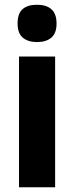

<svg xmlns="http://www.w3.org/2000/svg" viewBox="-20 -788 312 808"><path d="M136 -768Q175 -768 196.5 -749Q218 -730 218 -689Q218 -648 196 -629.5Q174 -611 136 -611Q98 -611 76 -629.5Q54 -648 54 -689Q54 -731 75 -749.5Q96 -768 136 -768ZM212 -550V0H60V-550Z"/></svg>

Font: Noto Sans Ethiopic Condensed ExtraBold
Style: Regular
Weight: 800
Width: 3
Designer: Monotype Design Team
Foundry: Monotype Imaging Inc.
Version: Version 2.102; ttfautohint (v1.8.4.7-5d5b)